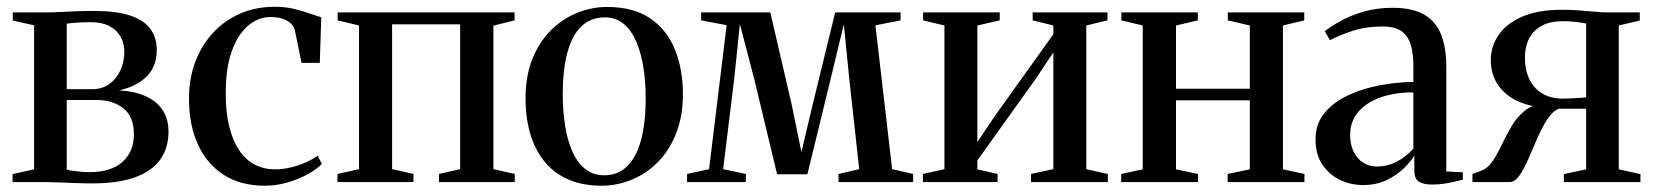

<svg xmlns="http://www.w3.org/2000/svg" viewBox="-20 -550 4994 580"><path d="M258.5 4Q234.5 4 207.8 3Q181 2 156.8 1Q132.5 0 115 0H18V-24L83 -38.5V-473.5L18.5 -488V-512.5H119Q137.5 -512.5 161.2 -513.8Q185 -515 211.5 -516Q238 -517 263 -517Q330.5 -517 372.5 -503.2Q414.5 -489.5 434 -463Q453.5 -436.5 453.5 -399Q453.5 -349 422.8 -318.8Q392 -288.5 340 -277Q387 -274.5 420.5 -259.2Q454 -244 471.5 -217Q489 -190 489 -152Q489 -104 464.8 -69Q440.5 -34 389.5 -15Q338.5 4 258.5 4ZM250.5 -30Q316 -30 350.2 -61.2Q384.5 -92.5 384.5 -144Q384.5 -197.5 352.8 -222.8Q321 -248 271.5 -248H181.5V-37.5Q189 -35.5 200.2 -34Q211.5 -32.5 224.5 -31.2Q237.5 -30 250.5 -30ZM181.5 -280.5H258.5Q288.5 -280.5 310.2 -296.2Q332 -312 343.8 -337.8Q355.5 -363.5 355.5 -393Q355.5 -419 344.2 -439.2Q333 -459.5 310.5 -471.2Q288 -483 254.5 -483Q234 -483 215 -481.8Q196 -480.5 181.5 -478.5Z M780.5 11Q706.5 11 655.2 -22.2Q604 -55.5 577.5 -114.5Q551 -173.5 551 -250.5Q550.5 -310 569 -360.5Q587.5 -411 621.8 -449Q656 -487 703.8 -508.2Q751.5 -529.5 810 -529.5Q842.5 -529.5 870 -522.8Q897.5 -516 918 -508.5Q938.5 -501 950.5 -498L946 -360H891L870.5 -459.5Q868.5 -468 860.8 -476.8Q853 -485.5 837.5 -492Q822 -498.5 796.5 -498.5Q760.5 -498.5 729.8 -472.8Q699 -447 680.5 -396.2Q662 -345.5 662 -270.5Q661.5 -214 671.8 -170.8Q682 -127.5 701.2 -98Q720.5 -68.5 748.2 -53.5Q776 -38.5 810.5 -38.5Q835 -38.5 859.5 -44.5Q884 -50.5 905 -60Q926 -69.5 939.5 -79.5L952.5 -55Q936.5 -38.5 909.2 -23.5Q882 -8.5 848.5 1.2Q815 11 780.5 11Z M999.5 0V-24.5L1064.5 -39V-473L1000 -488.5V-512.5H1534.5V-488.5L1470.5 -472.5V-39L1535 -24.5V0H1306V-24.5L1370 -39V-476.5H1164.5V-39L1229 -24.5V0Z M1567.5 -252Q1567.5 -320 1588.2 -371.8Q1609 -423.5 1644.2 -458.5Q1679.5 -493.5 1723.5 -511.2Q1767.5 -529 1813.5 -529Q1894 -529 1944.8 -494Q1995.5 -459 2019.2 -399.5Q2043 -340 2043 -266Q2043 -198.5 2022.2 -146.5Q2001.5 -94.5 1966.5 -59.5Q1931.5 -24.5 1887.5 -6.8Q1843.5 11 1797.5 11Q1738 11 1694.2 -9Q1650.5 -29 1622.5 -65Q1594.5 -101 1581 -148.8Q1567.5 -196.5 1567.5 -252ZM1805.5 -20.5Q1845.5 -20.5 1873.2 -46.5Q1901 -72.5 1915.8 -124.5Q1930.5 -176.5 1930.5 -254Q1930.5 -301.5 1923.8 -345.2Q1917 -389 1902.5 -423.2Q1888 -457.5 1864.5 -477.5Q1841 -497.5 1806.5 -497.5Q1766 -497.5 1737.8 -471.8Q1709.5 -446 1694.8 -394.2Q1680 -342.5 1680 -264Q1680 -216 1686.8 -172.2Q1693.5 -128.5 1708.2 -94.2Q1723 -60 1747 -40.2Q1771 -20.5 1805.5 -20.5Z M2055.5 0V-24.5L2122 -39L2175 -474L2098 -488.5V-512.5H2307L2371.5 -234.5L2401 -90.5L2435 -234.5L2503 -512.5H2700.5V-488.5L2624.5 -473.5L2675 -39L2738.5 -24.5V0H2513V-24.5L2575.5 -39L2545.5 -312L2529 -476.5L2489.5 -312.5L2419 -23.5H2327.5L2258 -313L2215 -477L2198 -312.5L2164.5 -39L2233 -24.5V0Z M2768 0V-24.5L2833 -39V-473L2768.5 -488.5V-512.5H3000V-488.5L2932.5 -473V-121L2984.5 -198.5L3162 -446.5V-473L3099.5 -488.5V-512.5H3325.5V-488.5L3261.5 -473V-39L3326.5 -24.5V0H3094.5V-24.5L3162 -39V-391.5L3108.5 -311.5L2932.5 -65.5V-38.5L2993.5 -24.5V0Z M3367 0V-24.5L3432 -38.5V-473L3367.5 -488.5V-512.5H3598.5V-488.5L3532.5 -473V-282H3755.5V-473L3689 -488.5V-512.5H3920V-488.5L3855.5 -473V-38.5L3920.5 -24.5V0H3688.5V-24.5L3755.5 -38.5V-247H3532.5V-38.5L3599 -24.5V0Z M4097.5 9Q4060.5 9 4028 -6.5Q3995.5 -22 3974.8 -52.5Q3954 -83 3954 -129.5Q3954 -176.5 3981.5 -209.2Q4009 -242 4053.2 -262.5Q4097.5 -283 4149.2 -292.5Q4201 -302 4249.5 -302.5V-353Q4249.5 -389 4241.5 -415.2Q4233.5 -441.5 4213.5 -455.8Q4193.5 -470 4156.5 -470Q4106.5 -470 4066 -456.8Q4025.5 -443.5 3997.5 -428.5L3982 -455.5Q3999 -469.5 4029 -486.2Q4059 -503 4099 -514.8Q4139 -526.5 4187 -526.5Q4244.5 -526.5 4280.2 -507Q4316 -487.5 4332.5 -447.8Q4349 -408 4349 -347.5V-32L4399 -29.5V-7.5Q4388.5 -4.5 4373.8 -1Q4359 2.5 4341.8 5Q4324.5 7.5 4306.5 7.5Q4280 7.5 4266.2 -1.2Q4252.5 -10 4252.5 -35V-80Q4243 -63.5 4221.8 -42.5Q4200.5 -21.5 4169.2 -6.2Q4138 9 4097.5 9ZM4138 -47Q4171 -47 4199 -61.5Q4227 -76 4249.5 -101V-271Q4193.5 -271 4150.5 -255.8Q4107.5 -240.5 4083 -211.8Q4058.5 -183 4058.5 -142.5Q4058.5 -113 4069.2 -91.5Q4080 -70 4098.2 -58.5Q4116.5 -47 4138 -47Z M4428 0V-24.5L4454 -34Q4475 -42 4489.5 -64Q4504 -86 4517.2 -114.2Q4530.5 -142.5 4546.8 -169.8Q4563 -197 4586.5 -216Q4610 -235 4646 -238L4654 -226Q4606.5 -226 4567.8 -243Q4529 -260 4506.2 -292Q4483.5 -324 4483.5 -369Q4483.5 -409.5 4506.8 -444Q4530 -478.5 4577.8 -499.5Q4625.5 -520.5 4699 -520.5Q4722 -520.5 4747 -518.8Q4772 -517 4796.2 -514.8Q4820.5 -512.5 4840 -512.5H4933.5V-488L4870 -473V-38.5L4935.5 -24V0H4704V-24L4771.5 -38.5V-221.5H4688.5Q4669.5 -213.5 4653.8 -189Q4638 -164.5 4624.2 -133Q4610.5 -101.5 4597.5 -71.2Q4584.5 -41 4570.8 -21Q4557 -1 4541.5 0ZM4702.5 -252Q4712 -252 4725.5 -252.8Q4739 -253.5 4751.8 -254.2Q4764.5 -255 4771.5 -256V-479Q4763.5 -480.5 4751.8 -482.2Q4740 -484 4726.8 -485Q4713.5 -486 4700.5 -486Q4663 -486 4637.5 -472.2Q4612 -458.5 4599.2 -433.8Q4586.5 -409 4586.5 -376Q4586.5 -339.5 4599.5 -311.8Q4612.5 -284 4638.2 -268Q4664 -252 4702.5 -252Z"/></svg>

Font: Merriweather 120pt
Style: Regular
Weight: 400
Version: Version 2.100